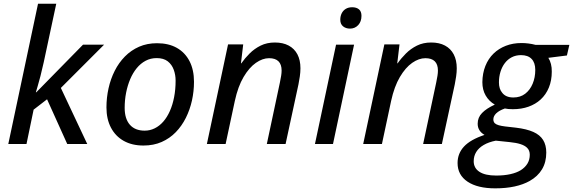

<svg xmlns="http://www.w3.org/2000/svg" viewBox="-20 -780 3104 1040"><path d="M24.9 0 186 -759.8H284.7L216.8 -442.4Q207.5 -400.4 199.2 -368.2Q190.9 -335.9 184.3 -314.2Q177.7 -292.5 174.3 -280.3H176.8L429.7 -538.1H543.9L309.6 -303.7L452.6 0H344.2L234.9 -242.2L162.1 -186L123.5 0Z M756.8 8.3Q695.3 8.3 650.4 -16.8Q605.5 -42 581.1 -88.4Q556.6 -134.8 556.6 -198.2Q556.6 -251 567.9 -301.5Q579.1 -352.1 601.3 -396.2Q623.5 -440.4 656.7 -474.1Q689.9 -507.8 733.4 -526.9Q776.9 -545.9 830.6 -545.9Q893.1 -545.9 937.7 -520.8Q982.4 -495.6 1006.6 -448.7Q1030.8 -401.9 1030.8 -336.9Q1030.8 -285.6 1019.8 -235.8Q1008.8 -186 986.8 -141.8Q964.8 -97.7 932.1 -64Q899.4 -30.3 855.7 -11Q812 8.3 756.8 8.3ZM763.7 -72.3Q792.5 -72.3 818.1 -85Q843.8 -97.7 864.5 -121.3Q885.3 -145 900.1 -178.5Q915 -211.9 923.1 -253.7Q931.2 -295.4 931.2 -343.8Q931.2 -374.5 921.1 -402.3Q911.1 -430.2 888.7 -447.8Q866.2 -465.3 828.6 -465.3Q795.9 -465.3 768.8 -450.9Q741.7 -436.5 720.7 -410.9Q699.7 -385.3 685.3 -351.3Q670.9 -317.4 663.1 -277.8Q655.3 -238.3 655.3 -195.8Q655.3 -136.7 683.3 -104.5Q711.4 -72.3 763.7 -72.3Z M1100.6 0 1215.3 -539.6H1297.4L1285.2 -437H1287.1Q1306.2 -464.4 1332 -490.2Q1357.9 -516.1 1391.8 -533Q1425.8 -549.8 1468.8 -549.8Q1512.7 -549.8 1543.7 -533.2Q1574.7 -516.6 1591.1 -485.4Q1607.4 -454.1 1607.4 -410.2Q1607.4 -388.7 1604 -365.7Q1600.6 -342.8 1596.7 -323.2L1526.9 0H1425.3L1496.1 -333Q1500.5 -354 1502.9 -369.4Q1505.4 -384.8 1505.4 -397.9Q1505.4 -431.2 1488.3 -448Q1471.2 -464.8 1437.5 -464.8Q1402.3 -464.8 1366 -439.5Q1329.6 -414.1 1299.3 -362.8Q1269 -311.5 1252 -233.4L1202.1 0Z M1686 0 1800.3 -538.1H1897.9L1783.7 0ZM1876 -625Q1853.5 -625 1838.4 -637.2Q1823.2 -649.4 1823.2 -673.3Q1823.2 -692.4 1830.8 -707.8Q1838.4 -723.1 1852.8 -731.9Q1867.2 -740.7 1887.7 -740.7Q1911.1 -740.7 1924.6 -729.2Q1938 -717.8 1938 -694.3Q1938 -663.1 1920.2 -644Q1902.3 -625 1876 -625Z M1947.3 0 2062 -539.6H2144L2131.8 -437H2133.8Q2152.8 -464.4 2178.7 -490.2Q2204.6 -516.1 2238.5 -533Q2272.5 -549.8 2315.4 -549.8Q2359.4 -549.8 2390.4 -533.2Q2421.4 -516.6 2437.7 -485.4Q2454.1 -454.1 2454.1 -410.2Q2454.1 -388.7 2450.7 -365.7Q2447.3 -342.8 2443.4 -323.2L2373.5 0H2272L2342.8 -333Q2347.2 -354 2349.6 -369.4Q2352.1 -384.8 2352.1 -397.9Q2352.1 -431.2 2335 -448Q2317.9 -464.8 2284.2 -464.8Q2249 -464.8 2212.6 -439.5Q2176.3 -414.1 2146 -362.8Q2115.7 -311.5 2098.6 -233.4L2048.8 0Z M2662.6 240.2Q2566.9 240.2 2512.7 204.1Q2458.5 168 2458.5 103Q2458.5 51.3 2493.4 13.7Q2528.3 -23.9 2604.5 -49.3Q2586.4 -59.6 2576.9 -74.7Q2567.4 -89.8 2567.4 -109.9Q2567.4 -143.6 2591.1 -168Q2614.7 -192.4 2660.2 -213.4Q2628.9 -231.4 2610.8 -262.5Q2592.8 -293.5 2592.8 -335Q2593.3 -382.8 2609.1 -422.6Q2625 -462.4 2653.8 -490.2Q2681.6 -517.1 2720 -532Q2758.3 -546.9 2804.7 -546.9Q2823.7 -546.9 2842.8 -544.4Q2861.8 -542 2880.4 -537.1H3064L3050.8 -479.5L2950.2 -466.8Q2959.5 -452.1 2964.4 -433.1Q2969.2 -414.1 2968.8 -391.6Q2968.8 -344.2 2953.1 -305.9Q2937.5 -267.6 2908.2 -240.7Q2880.9 -215.8 2842.8 -202.1Q2804.7 -188.5 2757.8 -188.5Q2744.1 -188.5 2733.4 -189.5Q2722.7 -190.4 2714.8 -192.4Q2683.1 -181.2 2667.7 -166Q2652.3 -150.9 2652.3 -133.3Q2652.3 -120.6 2660.2 -112.3Q2668 -105.5 2681.6 -101.6Q2695.3 -97.7 2715.3 -95.2L2774.9 -88.4Q2832.5 -81.5 2868.7 -65.4Q2904.8 -49.3 2921.9 -21.7Q2939 5.9 2939 46.4Q2939 98.6 2916 137Q2893.1 175.3 2849.1 200.2Q2814.5 219.7 2767.6 230Q2720.7 240.2 2662.6 240.2ZM2667.5 170.9Q2710.9 170.9 2744.6 163.3Q2778.3 155.8 2801.3 141.6Q2824.7 126.5 2837.2 105.7Q2849.6 85 2849.6 58.1Q2849.6 46.4 2845.9 36.9Q2842.3 27.3 2834.5 20Q2821.8 7.8 2798.8 0.5Q2775.9 -6.8 2740.7 -10.3L2665.5 -18.1Q2626.5 -10.3 2599.9 5.4Q2573.2 21 2559.6 43.2Q2545.9 65.4 2545.9 93.3Q2545.9 130.4 2576.9 150.6Q2607.9 170.9 2667.5 170.9ZM2760.7 -252Q2798.3 -252 2824.7 -272.2Q2851.1 -292.5 2865.2 -326.4Q2879.4 -360.4 2879.4 -401.4Q2879.4 -420.9 2874.3 -436Q2869.1 -451.2 2859.4 -460.9Q2849.6 -471.2 2835.2 -476.3Q2820.8 -481.4 2802.2 -481.4Q2774.4 -481.4 2752.2 -470Q2730 -458.5 2714.6 -438.2Q2699.2 -418 2690.9 -391.1Q2682.6 -364.3 2682.6 -333.5Q2682.6 -315.9 2687 -302Q2691.4 -288.1 2699.7 -278.3Q2719.2 -252 2760.7 -252Z"/></svg>

Font: Open Sans Medium
Style: Italic
Weight: 500
Italic angle: -12°
Designer: Monotype Design Team
Foundry: Monotype Imaging Inc.
Version: Version 3.000